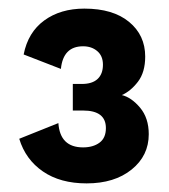

<svg xmlns="http://www.w3.org/2000/svg" viewBox="-20 -755 394 448"><path d="M176.8 -734.9Q243.7 -734.9 281.2 -703.9Q318.8 -672.9 318.8 -623Q318.8 -586.4 301.8 -564.2Q284.7 -542 264.2 -533.2Q286.6 -527.8 306.9 -503.7Q327.1 -479.5 327.1 -441.9Q327.1 -391.6 287.1 -359.4Q247.1 -327.1 182.1 -327.1Q120.6 -327.1 80.1 -355Q39.6 -382.8 24.9 -431.2L116.2 -467.8Q120.1 -411.1 173.8 -411.1Q197.3 -411.1 212.2 -422.1Q227.1 -433.1 227.1 -456.1Q227.1 -497.1 173.8 -497.1H149.9V-559.1H170.9Q195.3 -559.1 207.8 -570.8Q220.2 -582.5 220.2 -604Q220.2 -624.5 207 -635.7Q193.8 -647 173.8 -647Q127.4 -647 122.1 -594.2L35.2 -627.9Q45.4 -679.7 83.3 -707.3Q121.1 -734.9 176.8 -734.9Z"/></svg>

Font: Human Sans
Style: Bold
Weight: 700
Designer: Tim Radville
Foundry: Continuum
Version: Version 1.000;FEAKit 1.0